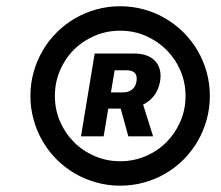

<svg xmlns="http://www.w3.org/2000/svg" viewBox="-20 -757 701 608"><path d="M76.3 -453.1Q76.3 -492.5 86.5 -528.8Q96.6 -565 115.1 -596.6Q133.5 -628.2 159.4 -654.1Q185.4 -680 217 -698.5Q248.6 -717 285 -727.1Q321.4 -737.2 360.4 -737.2Q399.9 -737.2 436.1 -727.1Q472.3 -717 503.9 -698.5Q535.5 -680 561.4 -654.1Q587.4 -628.2 605.8 -596.6Q624.3 -565 634.4 -528.6Q644.5 -492.2 644.5 -453.1Q644.5 -414.1 634.4 -377.7Q624.3 -341.3 605.8 -309.7Q587.4 -278.1 561.6 -252.1Q535.9 -226.2 504.3 -207.7Q472.7 -189.3 436.3 -179.2Q399.9 -169 360.4 -169Q321.4 -169 285 -179.2Q248.6 -189.3 217 -207.7Q185.4 -226.2 159.4 -252.1Q133.5 -278.1 115.1 -309.7Q96.6 -341.3 86.5 -377.7Q76.3 -414.1 76.3 -453.1ZM153.8 -453.1Q153.8 -410.5 169.9 -372.9Q186.1 -335.2 214 -307.2Q241.8 -279.1 279.7 -262.8Q317.5 -246.4 360.4 -246.4Q403.1 -246.4 440.9 -262.4Q478.7 -278.4 506.7 -306.5Q534.8 -334.5 551.1 -372.2Q567.5 -409.8 567.5 -453.1Q567.5 -495.7 551.3 -533.4Q535.2 -571 507.1 -599.1Q479 -627.1 441.4 -643.5Q403.8 -659.8 360.4 -659.8Q317.8 -659.8 280.2 -643.8Q242.5 -627.8 214.5 -600Q186.4 -572.1 170.1 -534.3Q153.8 -496.4 153.8 -453.1ZM236.5 -325.3 279.8 -587.4H406.6Q427.6 -587.4 444.1 -581.3Q460.6 -575.3 471.2 -563.9Q481.9 -552.6 486.2 -536.2Q490.4 -519.9 486.9 -499.6Q482.6 -473.7 468.6 -454.9Q454.5 -436.1 433.2 -425.8L464.8 -325.3H386.4L362.2 -413H322.8L308.2 -325.3ZM331.3 -464.5H370.7Q386.7 -464.5 398.3 -473.5Q409.8 -482.6 412.3 -499.6Q415.1 -517.8 406.6 -526.1Q398.1 -534.4 382.1 -534.4H343Z"/></svg>

Font: Inter P Extra Bold
Style: Italic
Weight: 800
Italic angle: 9.39999°
Designer: Rasmus Andersson
Foundry: rsms
Version: Version 3.018;git-588b23468